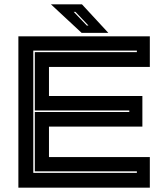

<svg xmlns="http://www.w3.org/2000/svg" viewBox="-20 -868 778 888"><path d="M65 0V-700H673V-558.5H206.5V-424H638.5V-282.5H206.5V-141.5H673V0ZM134 -68.5H613V-75.5H141V-350H578V-357H141V-627H613V-634H134ZM481 -716H357.5L215.5 -848H359ZM389 -750 329 -813H321L381.5 -750Z"/></svg>

Font: Tourney Expanded ExtraBold
Style: Regular
Weight: 800
Width: 7
Designer: Tyler Finck
Foundry: Etcetera Type Co
Version: Version 1.010; ttfautohint (v1.8.3)